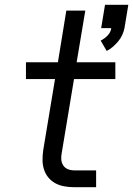

<svg xmlns="http://www.w3.org/2000/svg" viewBox="-20 -779 554 799"><path d="M424 -567 399 -610Q415 -618 428 -631.5Q441 -645 443 -662H401L417 -759H514L498 -662Q495 -647 488.5 -633Q482 -619 472 -607Q462 -595 450 -584.5Q438 -574 424 -567ZM289 0Q268 0 248 -3.5Q228 -7 211 -16Q194 -25 181.5 -40Q169 -55 163 -74Q157 -93 157 -113.5Q157 -134 160 -155L209 -450H88V-520H221L256 -735H335L299 -520H460V-450H288L237 -143Q234 -129 235 -115.5Q236 -102 243 -91Q250 -80 262.5 -75Q275 -70 289 -70H380V0Z"/></svg>

Font: Iosevka SS04 Oblique
Style: Regular
Weight: 400
Italic angle: -9°
Monospace: yes
Designer: Belleve Invis
Foundry: Belleve Invis
Version: Version 19.0.0; ttfautohint (v1.8.4)